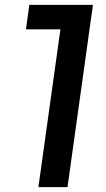

<svg xmlns="http://www.w3.org/2000/svg" viewBox="-20 -765 433 785"><path d="M137 0 227 -645H86L100 -745H360L256 0Z"/></svg>

Font: Plus Jakarta Sans SemiBold
Style: Italic
Weight: 600
Italic angle: -8°
Designer: Gumpita Rahayu
Foundry: Tokotype
Version: Version 2.071; ttfautohint (v1.8.4.7-5d5b);gftools[0.9.29]